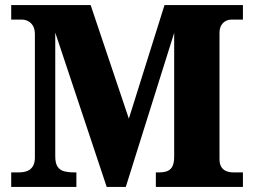

<svg xmlns="http://www.w3.org/2000/svg" viewBox="-20 -734 997 754"><path d="M24 0V-57H53Q73 -57 87 -62.5Q101 -68 109 -81Q117 -94 117 -115V-599Q117 -620 109.5 -632.5Q102 -645 90.5 -651Q79 -657 66 -657H24V-714H336L486 -268L626 -714H934V-657H889Q877 -657 866.5 -651.5Q856 -646 849 -634.5Q842 -623 842 -604V-109Q842 -91 848.5 -79.5Q855 -68 867.5 -62.5Q880 -57 897 -57H934V0H592V-57H605Q626 -57 639 -63Q652 -69 658 -82.5Q664 -96 664 -119V-605L474 0H399L197 -606V-120Q197 -93 206 -79.5Q215 -66 231.5 -61.5Q248 -57 272 -57H280V0Z"/></svg>

Font: Noto Serif Ethiopic ExtraBold
Style: Regular
Weight: 800
Version: Version 2.102